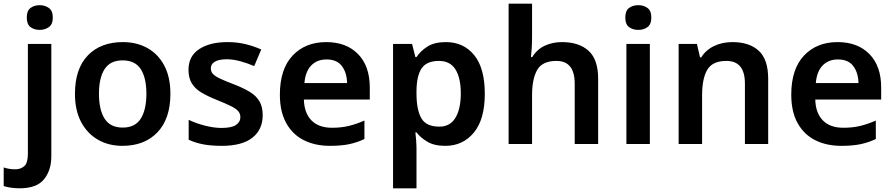

<svg xmlns="http://www.w3.org/2000/svg" viewBox="-73 -780 4841 1040"><path d="M72 -685Q72 -722 92.5 -737Q113 -752 142 -752Q170 -752 191.5 -737Q213 -722 213 -685Q213 -648 191.5 -633Q170 -618 142 -618Q113 -618 92.5 -633Q72 -648 72 -685ZM33 240Q9 240 -14.5 236.5Q-38 233 -53 228V127Q-38 132 -23 134.5Q-8 137 10 137Q39 137 58.5 120Q78 103 78 53V-542H205V67Q205 142 165.5 191Q126 240 33 240Z M850 -272Q850 -137 780 -63.5Q710 10 590 10Q516 10 458 -23Q400 -56 366.5 -119Q333 -182 333 -272Q333 -407 402.5 -479.5Q472 -552 593 -552Q668 -552 726 -519.5Q784 -487 817 -424.5Q850 -362 850 -272ZM463 -272Q463 -186 493.5 -137.5Q524 -89 592 -89Q659 -89 689.5 -137.5Q720 -186 720 -272Q720 -358 689.5 -405.5Q659 -453 591 -453Q524 -453 493.5 -405.5Q463 -358 463 -272Z M1350 -156Q1350 -78 1294 -34Q1238 10 1129 10Q1071 10 1028.5 2Q986 -6 949 -23V-131Q988 -112 1037 -99.5Q1086 -87 1127 -87Q1181 -87 1205 -103Q1229 -119 1229 -146Q1229 -163 1218.5 -176.5Q1208 -190 1180.5 -204Q1153 -218 1103 -238Q1053 -258 1018.5 -278.5Q984 -299 966 -328.5Q948 -358 948 -402Q948 -476 1006 -514Q1064 -552 1159 -552Q1210 -552 1254.5 -541.5Q1299 -531 1342 -512L1304 -422Q1267 -438 1228 -448.5Q1189 -459 1156 -459Q1113 -459 1091 -446Q1069 -433 1069 -410Q1069 -392 1080.5 -379.5Q1092 -367 1119.5 -354Q1147 -341 1197 -322Q1246 -303 1280.5 -282Q1315 -261 1332.5 -231Q1350 -201 1350 -156Z M1694 -552Q1803 -552 1866.5 -487Q1930 -422 1930 -306V-241H1573Q1575 -168 1614 -128Q1653 -88 1725 -88Q1776 -88 1817 -98Q1858 -108 1901 -127V-27Q1861 -8 1818 1Q1775 10 1714 10Q1634 10 1573 -20.5Q1512 -51 1477.5 -113Q1443 -175 1443 -267Q1443 -406 1512 -479Q1581 -552 1694 -552ZM1696 -458Q1644 -458 1612.5 -425Q1581 -392 1576 -330H1807Q1806 -386 1779 -422Q1752 -458 1696 -458Z M2342 -552Q2438 -552 2495.5 -481.5Q2553 -411 2553 -272Q2553 -133 2493.5 -61.5Q2434 10 2339 10Q2279 10 2241.5 -12.5Q2204 -35 2183 -63H2177Q2179 -45 2181 -20.5Q2183 4 2183 27V240H2056V-542H2159L2177 -471H2183Q2205 -504 2242.5 -528Q2280 -552 2342 -552ZM2305 -450Q2238 -450 2211 -410Q2184 -370 2183 -289V-273Q2183 -186 2209 -140Q2235 -94 2307 -94Q2365 -94 2394 -142Q2423 -190 2423 -274Q2423 -358 2394 -404Q2365 -450 2305 -450Z M2809 -581Q2809 -545 2807 -517Q2805 -489 2803 -471H2810Q2836 -513 2878 -532.5Q2920 -552 2971 -552Q3063 -552 3115 -505Q3167 -458 3167 -353V0H3040V-327Q3040 -450 2941 -450Q2865 -450 2837 -401.5Q2809 -353 2809 -264V0H2682V-760H2809Z M3385 -752Q3413 -752 3434 -737Q3455 -722 3455 -685Q3455 -648 3434 -633Q3413 -618 3385 -618Q3355 -618 3334.5 -633Q3314 -648 3314 -685Q3314 -722 3334.5 -737Q3355 -752 3385 -752ZM3447 -542V0H3320V-542Z M3894 -552Q3986 -552 4037 -505Q4088 -458 4088 -353V0H3962V-327Q3962 -450 3862 -450Q3786 -450 3758 -402Q3730 -354 3730 -264V0H3603V-542H3702L3719 -469H3725Q3751 -510 3795.5 -531Q3840 -552 3894 -552Z M4464 -552Q4573 -552 4636.5 -487Q4700 -422 4700 -306V-241H4343Q4345 -168 4384 -128Q4423 -88 4495 -88Q4546 -88 4587 -98Q4628 -108 4671 -127V-27Q4631 -8 4588 1Q4545 10 4484 10Q4404 10 4343 -20.5Q4282 -51 4247.5 -113Q4213 -175 4213 -267Q4213 -406 4282 -479Q4351 -552 4464 -552ZM4466 -458Q4414 -458 4382.5 -425Q4351 -392 4346 -330H4577Q4576 -386 4549 -422Q4522 -458 4466 -458Z"/></svg>

Font: Noto Sans Canadian Aboriginal SemiBold
Style: Regular
Weight: 600
Designer: Monotype Design Team, Typotheque's Kevin King
Foundry: Monotype Imaging Inc.
Version: Version 2.004; ttfautohint (v1.8.4.7-5d5b)